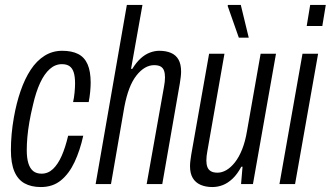

<svg xmlns="http://www.w3.org/2000/svg" viewBox="-20 -743 1335 775"><path d="M145 12Q106 12 79 -3Q52 -18 38 -51Q24 -84 24 -137Q24 -169 27 -202Q30 -235 36 -269Q46 -326 63 -375.5Q80 -425 104 -461.5Q128 -498 160 -518Q192 -538 231 -538Q270 -538 295.5 -525Q321 -512 333.5 -483.5Q346 -455 346 -409Q346 -394 344 -372.5Q342 -351 338 -331H275Q279 -348 281 -369.5Q283 -391 283 -406Q283 -434 277.5 -451Q272 -468 260.5 -476Q249 -484 230 -484Q203 -484 181 -464.5Q159 -445 142 -408.5Q125 -372 113 -319Q104 -282 98.5 -250Q93 -218 90.5 -190Q88 -162 88 -137Q88 -105 94.5 -84Q101 -63 114 -52.5Q127 -42 148 -42Q174 -42 194 -61Q214 -80 229 -114Q244 -148 255 -195H316Q303 -136 281 -89Q259 -42 226 -15Q193 12 145 12Z M366 0 492 -723H555L509 -465H514Q530 -491 547.5 -507Q565 -523 584.5 -530.5Q604 -538 623 -538Q650 -538 670 -529.5Q690 -521 700.5 -502.5Q711 -484 711 -454Q711 -444 709.5 -432Q708 -420 706 -407L635 0H572L642 -393Q644 -404 645 -413Q646 -422 646 -431Q646 -447 642 -458Q638 -469 628.5 -474.5Q619 -480 602 -480Q583 -480 565 -469.5Q547 -459 530.5 -438Q514 -417 502 -385.5Q490 -354 482 -312L428 0Z M837 12Q810 12 789.5 3Q769 -6 758 -24.5Q747 -43 747 -72Q747 -83 748.5 -94.5Q750 -106 752 -119L824 -526H886L817 -133Q815 -123 814 -113.5Q813 -104 813 -95Q813 -80 817 -69Q821 -58 831 -52Q841 -46 858 -46Q876 -46 894 -56.5Q912 -67 928.5 -88Q945 -109 957.5 -140.5Q970 -172 977 -214L1032 -526H1094L1001 0H953L959 -70H954Q938 -40 919 -22Q900 -4 879.5 4Q859 12 837 12ZM944 -591 899 -719 900 -723H952L984 -591Z M1218 -638 1232 -723H1295L1281 -638ZM1108 0 1201 -526H1264L1171 0Z"/></svg>

Font: Archivo ExtraCondensed Light
Style: Italic
Weight: 300
Width: 2
Italic angle: -10°
Designer: Hector Gatti
Foundry: Omnibus-Type
Version: Version 2.001